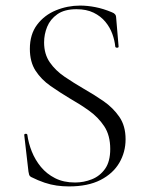

<svg xmlns="http://www.w3.org/2000/svg" viewBox="-20 -656 525 688"><path d="M138 -504Q138 -462 158.5 -432.5Q179 -403 211.5 -381Q244 -359 280 -338Q317 -317 351 -293.5Q385 -270 407.5 -237.5Q430 -205 430 -157Q430 -111 407.5 -72.5Q385 -34 340 -11Q295 12 227 12Q205 12 183.5 9Q162 6 139.5 -1.5Q117 -9 91 -22Q86 -25 84.5 -29.5Q83 -34 82 -41L67 -171Q66 -176 71.5 -176.5Q77 -177 78 -173Q82 -143 94 -113Q106 -83 126.5 -58Q147 -33 177.5 -17.5Q208 -2 249 -2Q280 -2 309 -13.5Q338 -25 356.5 -51Q375 -77 375 -122Q375 -171 353.5 -203.5Q332 -236 299 -259.5Q266 -283 229 -304Q194 -325 161 -348Q128 -371 107.5 -402.5Q87 -434 87 -481Q87 -533 113 -567.5Q139 -602 180.5 -619Q222 -636 267 -636Q293 -636 321.5 -630.5Q350 -625 381 -612Q389 -609 392.5 -604.5Q396 -600 396 -595L405 -489Q405 -485 399.5 -485Q394 -485 393 -489Q391 -511 382.5 -534.5Q374 -558 357.5 -578Q341 -598 315.5 -610.5Q290 -623 254 -623Q211 -623 185.5 -605Q160 -587 149 -560Q138 -533 138 -504Z"/></svg>

Font: Cormorant Garamond Light Light
Style: Regular
Weight: 300
Version: Version 4.001